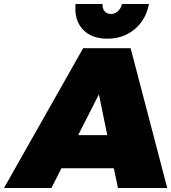

<svg xmlns="http://www.w3.org/2000/svg" viewBox="-40 -943 859 963"><path d="M-20 0 377 -701.2H615.2L798.8 0H551.8L530.8 -99.1H268.1L217.8 0ZM338.9 -922.9H474.1Q473.1 -900.4 484.6 -886.7Q496.1 -873 516.1 -873Q536.1 -873 551.3 -886.7Q566.4 -900.4 571.8 -922.9H707Q691.9 -843.3 635 -796.1Q578.1 -749 498 -749Q418 -749 374.8 -796.1Q331.5 -843.3 338.9 -922.9ZM352.1 -265.1H498L456.1 -470.2Z"/></svg>

Font: Trueno Black
Style: Italic
Weight: 900
Designer: Julieta Ulanovsky
Foundry: Julieta Ulanovsky
Version: Version 3.001b | FøM Fix